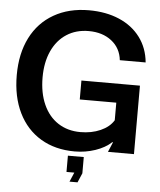

<svg xmlns="http://www.w3.org/2000/svg" viewBox="-59 -777 832 1000"><g transform="rotate(5 356.5 -277.0)"><path d="M664 0H528L550 -52H546Q514 -22 462.5 -4.5Q411 13 355 13Q253 13 177.5 -32Q102 -77 61 -160.5Q20 -244 20 -357Q20 -470 62 -553Q104 -636 182.5 -681Q261 -726 366 -726Q455 -726 524 -696.5Q593 -667 634.5 -611.5Q676 -556 683 -481H548Q541 -544 493.5 -581Q446 -618 374 -618Q308 -618 258.5 -586Q209 -554 182 -495Q155 -436 155 -357Q155 -276 182 -215.5Q209 -155 259 -122.5Q309 -90 376 -90Q434 -90 480.5 -110.5Q527 -131 549 -167V-259H358V-358H664ZM322 123V38H405V123L384 172H342L363 123Z"/></g></svg>

Font: Non Bureau Medium
Style: Regular
Weight: 500
Designer: Jona Saucedo
Foundry: Non Foundry
Version: Version 1.000; ttfautohint (v1.8.4)